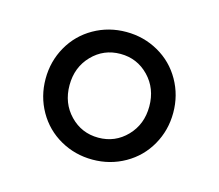

<svg xmlns="http://www.w3.org/2000/svg" viewBox="-59 -752 530 465"><g transform="rotate(15 206.0 -520.0)"><path d="M46 -520Q46 -564 67 -601Q88 -638 125 -659Q162 -680 206 -680Q250 -680 287 -659Q324 -638 345 -601Q366 -564 366 -520Q366 -476 345 -439Q324 -402 287 -381Q250 -360 206 -360Q162 -360 125 -381Q88 -402 67 -439Q46 -476 46 -520ZM306 -520Q306 -565 277 -595Q248 -625 206 -625Q164 -625 135 -595Q106 -565 106 -520Q106 -475 135 -445Q164 -415 206 -415Q248 -415 277 -445Q306 -475 306 -520Z"/></g></svg>

Font: Philosopher
Style: Regular
Weight: 400
Designer: Jovanny Lemonad
Foundry: Jovanny Lemonad
Version: Version 2.000